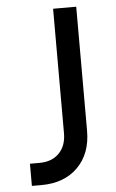

<svg xmlns="http://www.w3.org/2000/svg" viewBox="-53 -782 493 819"><g transform="rotate(-5 193.0 -372.5)"><path d="M50 -95H91Q144 -95 175 -126.5Q206 -158 206 -212V-745H305V-214Q305 -116 247 -58Q189 0 91 0H50Z"/></g></svg>

Font: Evergrow Sans 
Style: Medium
Weight: 500
Foundry: 10Web
Version: Version 1.000